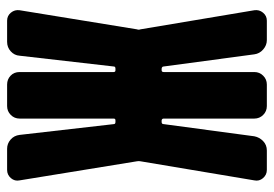

<svg xmlns="http://www.w3.org/2000/svg" viewBox="-135 -635 770 540"><g transform="rotate(90 250.0 -365.0)"><path d="M433.6 -365.2 487.3 -35.2Q490.2 -21.5 481 -10.7Q471.7 0 458 0H398.4Q383.8 0 372.6 -9.8Q361.3 -19.5 359.4 -35.2L329.1 -299.8Q329.1 -304.7 323.2 -304.7H318.4Q313.5 -304.7 313.5 -299.8V-35.2Q313.5 -20.5 303.2 -10.3Q293 0 278.3 0H217.8Q203.1 0 192.9 -9.8Q182.6 -19.5 182.6 -35.2V-299.8Q182.6 -304.7 177.7 -304.7H172.9Q167 -304.7 167 -299.8L136.7 -35.2Q135.7 -20.5 124.5 -10.3Q113.3 0 97.7 0H38.1Q24.4 0 15.6 -10.7Q6.8 -21.5 8.8 -35.2L62.5 -365.2Q64.5 -370.1 62.5 -375L8.8 -695.3Q6.8 -709 15.6 -719.7Q24.4 -730.5 38.1 -730.5H92.8Q107.4 -730.5 119.1 -720.2Q130.9 -710 132.8 -695.3L167 -440.4Q167 -435.5 172.9 -434.6H177.7Q182.6 -434.6 182.6 -440.4V-695.3Q182.6 -710 192.9 -720.2Q203.1 -730.5 217.8 -730.5H278.3Q293 -730.5 303.2 -720.2Q313.5 -710 313.5 -695.3V-440.4Q313.5 -435.5 318.4 -434.6H323.2Q329.1 -434.6 329.1 -440.4L363.3 -695.3Q366.2 -710 377 -720.2Q387.7 -730.5 403.3 -730.5H458Q471.7 -730.5 481 -719.7Q490.2 -709 487.3 -695.3L433.6 -375Q432.6 -370.1 433.6 -365.2Z"/></g></svg>

Font: Rounded-L Mgen+ 1m bold
Style: Bold
Weight: 700
Designer: [Source Han Sans]
Ryoko NISHIZUKA  (kana & ideographs); Paul D. Hunt (Latin, Greek & Cyrillic); Wenlong ZHANG  (bopomofo
Version: Version 1.059.20150602